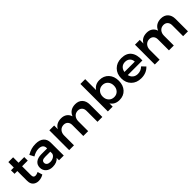

<svg xmlns="http://www.w3.org/2000/svg" viewBox="345 -2202 3667 3667"><g transform="rotate(-45 2179.0 -368.0)"><path d="M363.8 -130.9 394 -33.2Q329.6 5.9 259.8 5.9Q190.4 5.9 146.7 -34.7Q103 -75.2 103 -153.8V-418H27.8L26.9 -513.2H103V-660.2H231.9V-513.2H384.8V-418H231.9V-176.8Q231.9 -140.1 246.1 -124.5Q260.3 -108.9 288.1 -108.9Q318.8 -108.9 363.8 -130.9Z M939.5 0H811.5V-64.9Q755.4 5.9 638.7 5.9Q553.7 5.9 502.7 -40.8Q451.7 -87.4 451.7 -160.2Q451.7 -234.9 504.9 -277.6Q558.1 -320.3 654.8 -320.8H810.5V-335Q810.5 -382.3 779.5 -408.2Q748.5 -434.1 689.5 -434.1Q614.3 -434.1 530.8 -383.8L483.4 -474.1Q545.9 -508.8 597.7 -524.4Q649.4 -540 718.8 -540Q823.2 -540 880.4 -490Q937.5 -439.9 938.5 -350.1ZM669.4 -94.2Q725.6 -94.2 765.4 -120.6Q805.2 -147 810.5 -186V-233.9H675.8Q623.5 -233.9 599.1 -218.3Q574.7 -202.6 574.7 -168Q574.7 -134.3 600.1 -114.3Q625.5 -94.2 669.4 -94.2Z M1786.6 -540Q1877.4 -540 1929.4 -484.6Q1981.4 -429.2 1981.4 -334V0H1850.6V-295.9Q1850.6 -352.5 1819.1 -385.3Q1787.6 -418 1733.4 -418Q1671.4 -416 1635 -373.3Q1598.6 -330.6 1598.6 -264.2V0H1467.3V-295.9Q1467.3 -353 1436.3 -385.5Q1405.3 -418 1351.6 -418Q1289.1 -416 1252.2 -373.3Q1215.3 -330.6 1215.3 -264.2V0H1085.4V-535.2H1215.3V-436Q1269 -538.6 1403.3 -540Q1473.6 -540 1521 -506.6Q1568.4 -473.1 1587.4 -412.1Q1638.7 -538.6 1786.6 -540Z M2440.9 -539.1Q2554.2 -539.1 2624 -463.6Q2693.8 -388.2 2693.8 -265.1Q2693.8 -144 2625 -69.6Q2556.2 4.9 2442.9 4.9Q2321.3 4.9 2260.7 -86.9V0H2130.9V-742.2H2260.7V-446.8Q2320.3 -539.1 2440.9 -539.1ZM2412.1 -106.9Q2478 -106.9 2520 -152.3Q2562 -197.8 2562 -269Q2562 -339.8 2520 -385Q2478 -430.2 2412.1 -430.2Q2345.7 -430.2 2303.2 -385Q2260.7 -339.8 2260.7 -269Q2260.7 -197.3 2303 -152.1Q2345.2 -106.9 2412.1 -106.9Z M3029.8 -539.1Q3167.5 -539.1 3231.7 -455.3Q3295.9 -371.6 3285.6 -222.2H2890.6Q2903.3 -165 2944.1 -132.6Q2984.9 -100.1 3043.5 -100.1Q3128.9 -100.1 3187.5 -160.2L3257.8 -86.9Q3173.8 4.9 3032.7 4.9Q2908.7 4.9 2833.3 -70.1Q2757.8 -145 2757.8 -266.1Q2757.8 -388.2 2833.5 -463.6Q2909.2 -539.1 3029.8 -539.1ZM2887.7 -309.1H3167.5Q3165 -368.7 3128.2 -403.3Q3091.3 -438 3030.8 -438Q2973.1 -438 2935.1 -403.3Q2897 -368.7 2887.7 -309.1Z M4099.6 -540Q4190.4 -540 4242.4 -484.6Q4294.4 -429.2 4294.4 -334V0H4163.6V-295.9Q4163.6 -352.5 4132.1 -385.3Q4100.6 -418 4046.4 -418Q3984.4 -416 3948 -373.3Q3911.6 -330.6 3911.6 -264.2V0H3780.3V-295.9Q3780.3 -353 3749.3 -385.5Q3718.3 -418 3664.6 -418Q3602.1 -416 3565.2 -373.3Q3528.3 -330.6 3528.3 -264.2V0H3398.4V-535.2H3528.3V-436Q3582 -538.6 3716.3 -540Q3786.6 -540 3834 -506.6Q3881.3 -473.1 3900.4 -412.1Q3951.7 -538.6 4099.6 -540Z"/></g></svg>

Font: Montserrat-Arabic Medium
Style: Regular
Weight: 500
Designer: Mohamed Gaber
Foundry: Kief Type Foundry
Version: Version 5.008;PS 005.008;hotconv 1.0.88;makeotf.lib2.5.64775